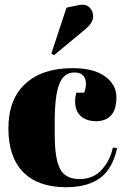

<svg xmlns="http://www.w3.org/2000/svg" viewBox="-20 -770 523 800"><path d="M290 -468Q246 -468 227 -420Q208 -372 208 -261V-209Q208 -110 230 -67Q252 -24 311 -24Q370 -24 405 -64Q440 -104 450 -155L468 -153Q449 -67 398 -29Q346 10 255 10Q139 10 77 -52.5Q15 -115 15 -235.5Q15 -356 85.5 -421Q156 -486 282 -486Q371 -486 418 -451.5Q465 -417 465 -365Q465 -313 442.5 -289Q420 -265 380.5 -265Q341 -265 317 -286Q293 -307 293 -348Q293 -366 298 -384H331Q338 -404 338 -420Q338 -468 290 -468ZM194 -547 257 -738 304 -748Q335 -755 351.5 -740.5Q368 -726 368 -701.5Q368 -677 339 -651L205 -540Z"/></svg>

Font: SVN-Abril Fatface
Style: Regular
Weight: 400
Designer: Veronika Burian, Jos? Scaglione
Foundry: TypeTogether
Version: Version 1.001